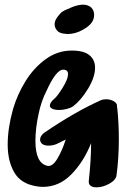

<svg xmlns="http://www.w3.org/2000/svg" viewBox="-20 -846 555 824"><path d="M483 -384Q490 -321 490 -248Q490 -167 480 -93Q477 -73 449 -57.5Q421 -42 394 -42Q378 -42 369 -48.5Q360 -55 361 -69Q371 -161 371 -232Q340 -153 287 -98.5Q234 -44 164 -44Q149 -44 134 -47Q69 -58 41 -106.5Q13 -155 13 -226Q13 -296 36 -378Q54 -440 89.5 -497.5Q125 -555 176 -592Q227 -629 288 -629Q340 -629 364 -609Q388 -589 388 -556Q388 -515 358 -465.5Q328 -416 294 -390Q284 -383 267 -378.5Q250 -374 234 -374Q216 -374 205 -379Q194 -384 194 -393Q194 -406 214 -423Q227 -434 249.5 -470.5Q272 -507 272 -528Q272 -547 251 -547Q221 -547 180 -457Q157 -412 146 -359Q132 -295 132 -241Q132 -144 185 -134Q206 -131 226.5 -165.5Q247 -200 262 -247Q249 -240 223 -228Q207 -221 188 -221Q168 -221 158 -231Q152 -239 152 -246Q152 -255 157.5 -263.5Q163 -272 171 -277Q298 -364 413 -416Q422 -420 435 -420Q455 -420 470 -410.5Q485 -401 482 -387Q483 -386 483 -384ZM224 -716Q212 -731 215 -749Q217 -759 223 -768Q229 -777 236 -785Q243 -794 253.5 -799.5Q264 -805 280 -811Q281 -811 281 -812Q313 -826 336 -826Q355 -826 369 -816Q380 -807 383 -792L384 -782Q384 -770 380 -761Q370 -737 337 -719Q304 -700 270 -700L259 -701Q234 -703 224 -716Z"/></svg>

Font: Sedgwick Ave Display
Style: Regular
Weight: 400
Designer: Kevin Burke, Pedro Vergani
Foundry: Google, Inc.
Version: Version 1.000